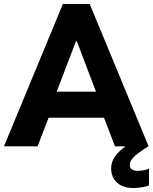

<svg xmlns="http://www.w3.org/2000/svg" viewBox="-25 -740 773 971"><path d="M293 -719.7H428.7L726.6 0H725.6Q693.4 20.5 674.6 34.2Q655.8 47.9 643.6 63Q631.3 78.1 631.8 93.8Q630.4 124 673.8 124Q687.5 124 704.1 120.6Q720.7 117.2 728.5 112.3V197.3Q715.3 203.6 691.2 207.3Q667 210.9 648.4 210.9Q615.2 210.9 590.1 199Q564.9 187 551 164.6Q537.1 142.1 537.1 112.3Q537.1 80.1 555.4 53.2Q573.7 26.4 609.4 0H556.6L501 -144.5H220.7L165 0H-4.9ZM460.4 -276.4 363.3 -532.2H359.4L261.7 -276.4Z"/></svg>

Font: Reddit Sans Strawberry ExBold
Style: Regular
Weight: 800
Designer: Stephen Hutchings
Foundry: Reddit
Version: Version 1.013